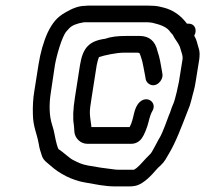

<svg xmlns="http://www.w3.org/2000/svg" viewBox="-20 -660 736 689"><path d="M657 -575H651L642 -586C623 -608 599 -624 570 -632C540 -640 536 -640 474 -640H304C299 -640 292 -640 285 -639C264 -639 241 -631 214 -615C186 -599 169 -580 151 -543C136 -510 125 -471 118 -427L103 -332C99 -308 97 -280 98 -249C99 -204 112 -183 119 -144C121 -130 125 -116 131 -99C137 -83 151 -75 162 -65C192 -38 237 -13 286 -5C322 1 354 9 396 9H446C453 9 459 8 465 7C486 3 511 -16 539 -49C544 -55 550 -61 557 -67C571 -80 577 -93 587 -110C611 -150 631 -204 652 -258L661 -281C663 -287 665 -294 667 -302C672 -324 678 -339 682 -366L695 -447C697 -462 697 -476 693 -487C687 -505 687 -515 677 -532C688 -550 681 -575 657 -575ZM600 -535 606 -524C619 -504 625 -498 629 -480C631 -472 637 -460 635 -447L622 -366C621 -361 609 -300 600 -283C594 -270 593 -261 586 -246C581 -233 564 -184 553 -166C546 -155 542 -145 535 -133L525 -115C523 -111 519 -107 514 -102C501 -90 482 -66 470 -57C466 -54 463 -52 461 -51H405C400 -51 395 -51 390 -52C356 -56 328 -60 296 -66C273 -70 260 -77 242 -86C231 -91 207 -114 190 -125C189 -126 187 -131 184 -141C177 -165 176 -186 167 -212C157 -243 155 -283 163 -332L177 -426C182 -456 202 -530 219 -548L228 -558C238 -569 256 -576 281 -580H510C516 -580 523 -579 528 -578C557 -571 580 -563 592 -544ZM309 -311 327 -426C329 -437 332 -447 335 -455C355 -462 399 -471 424 -471H472C483 -471 481 -468 486 -455C493 -436 496 -410 501 -387L503 -375C505 -368 509 -362 516 -358C539 -344 566 -370 563 -394L561 -406C556 -433 554 -451 545 -477C537 -513 515 -531 481 -531H433C401 -531 377 -528 358 -521C299 -513 277 -488 267 -426L249 -311C242 -267 241 -234 245 -212C246 -206 246 -197 247 -186C249 -165 268 -144 293 -144H452C463 -144 473 -148 482 -156C491 -164 500 -181 509 -208C515 -227 517 -245 527 -262C542 -288 517 -312 492 -301C477 -294 467 -278 461 -253C457 -236 453 -217 445 -204H307L308 -206C302 -253 299 -251 309 -311Z"/></svg>

Font: Squarish
Style: It
Weight: 400
Foundry: Cannot Into Space Fonts
Version: Version 0.272